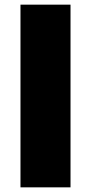

<svg xmlns="http://www.w3.org/2000/svg" viewBox="-20 -805 398 825"><path d="M68 0V-785H283V0Z"/></svg>

Font: Anybody ExtraExpanded ExtraBold
Style: Regular
Weight: 800
Width: 8
Designer: Tyler Finck
Foundry: Etcetera Type Company
Version: Version 1.010; ttfautohint (v1.8.3) -l 8 -r 50 -G 200 -x 14 